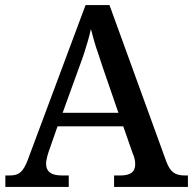

<svg xmlns="http://www.w3.org/2000/svg" viewBox="-20 -734 758 754"><path d="M1 0V-45H18Q38 -45 50.5 -51Q63 -57 73.5 -73.5Q84 -90 95 -122L316 -714H410L633 -100Q641 -79 650.5 -67Q660 -55 673.5 -50Q687 -45 706 -45H718V0H428V-45H454Q482 -45 496.5 -55.5Q511 -66 511 -90Q511 -97 510 -103Q509 -109 507 -116Q505 -123 502 -129L464 -238H206L171 -138Q168 -130 166 -121.5Q164 -113 162.5 -105.5Q161 -98 161 -91Q161 -68 176 -56.5Q191 -45 222 -45H250V0ZM226 -291H445L384 -468Q375 -497 366 -522.5Q357 -548 350 -572Q343 -596 337 -620Q332 -597 325.5 -574.5Q319 -552 311.5 -528.5Q304 -505 293 -476Z"/></svg>

Font: Noto Serif Khmer Medium
Style: Regular
Weight: 500
Version: Version 2.003